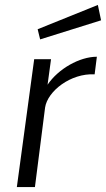

<svg xmlns="http://www.w3.org/2000/svg" viewBox="-20 -755 428 775"><path d="M375 -735 132 -637 142 -596 388 -673ZM48 0H121L162 -321C172 -387 265 -460 362 -455L371 -526C301 -526 215 -477 172 -413L186 -516H118Z"/></svg>

Font: United Sans Light
Style: Italic
Weight: 300
Italic angle: -8°
Designer: Pablo Impallari, Rodrigo Fuenzalida (Modified by Dan O. Williams)
Version: Version 1.000;PS 001.000;hotconv 1.0.88;makeotf.lib2.5.64775